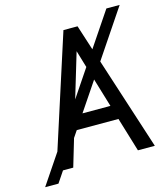

<svg xmlns="http://www.w3.org/2000/svg" viewBox="-176 -854 872 1008"><g transform="rotate(-15 260.0 -350.5)"><path d="M408.2 -185.5H181.6L157.2 -149.4L112.8 0H57.1L16.1 61H-56.2L54.2 -103L250 -710.9H326.7L370.6 -574.2L497.1 -762.2H569.3L394 -501.5L556.2 0H464.4ZM233.4 -262.7H385.3L338.4 -418.5ZM215.3 -343.3 315.9 -492.7 288.1 -585.9Z"/></g></svg>

Font: Roboto Condensed
Style: Regular
Weight: 400
Designer: Google
Version: Version 2.001047; 2015